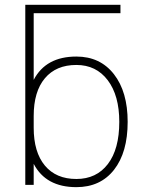

<svg xmlns="http://www.w3.org/2000/svg" viewBox="-20 -772 602 804"><path d="M479.5 -261.7Q479.5 -372.1 431.2 -436Q382.8 -500 299.8 -500Q214.8 -500 168 -444.3Q121.1 -388.7 121.1 -286.1V-237.3Q121.1 -134.8 168 -78.6Q214.8 -22.5 299.8 -22.5Q383.8 -22.5 431.6 -85Q479.5 -147.5 479.5 -261.7ZM121.1 -85.9V2H85.9V-752H484.4V-716.8H121.1V-437.5Q171.9 -535.2 299.8 -535.2Q399.4 -535.2 457 -461.4Q514.6 -387.7 514.6 -261.7Q514.6 -133.8 457.5 -61Q400.4 11.7 299.8 11.7Q171.9 11.7 121.1 -85.9Z"/></svg>

Font: Gen Shin Gothic ExtraLight
Style: Regular
Weight: 100
Designer: [Source Han Sans]
Ryoko NISHIZUKA  (kana & ideographs); Paul D. Hunt (Latin, Greek & Cyrillic); Wenlong ZHANG  (bopomofo
Version: Version 1.002.20150607